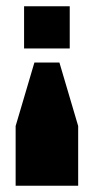

<svg xmlns="http://www.w3.org/2000/svg" viewBox="-20 -423 300 614"><path d="M90 -223H170L230 -20V171H30V-20ZM57 -403H203V-268H57Z"/></svg>

Font: Rokkitt SemiBold Black
Style: Regular
Weight: 900
Version: Version 3.103